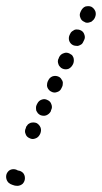

<svg xmlns="http://www.w3.org/2000/svg" viewBox="-24 -567 331 624"><path d="M51 -5Q57 2 57 12Q57 22 50 30Q42 37 32 37Q24 37 17 34Q10 32 4 27Q-3 20 -4 10Q-5 0 1 -8Q7 -16 17 -17Q26 -18 34 -13Q44 -12 51 -5ZM59 -132Q62 -122 72 -118Q81 -113 91 -117Q100 -120 105 -129L107 -133Q111 -143 108 -152Q104 -162 95 -167Q90 -169 85 -169Q80 -169 76 -168Q71 -166 67 -163Q64 -159 61 -155L60 -151Q55 -141 59 -132ZM93 -217Q93 -212 94 -207Q96 -203 99 -199Q103 -195 107 -193Q117 -189 126 -192Q136 -196 141 -205L142 -209Q147 -218 143 -228Q140 -238 130 -242Q121 -247 111 -243Q102 -240 97 -230L95 -226Q93 -222 93 -217ZM129 -293Q128 -288 130 -283Q132 -278 135 -275Q138 -271 143 -269Q152 -264 162 -268Q172 -271 176 -281L178 -285Q180 -289 180 -294Q181 -299 179 -304Q177 -308 174 -312Q171 -316 166 -318Q157 -322 147 -319Q137 -315 133 -306L131 -302Q129 -297 129 -293ZM164 -368Q164 -363 166 -358Q167 -354 171 -350Q174 -346 179 -344Q188 -340 198 -343Q207 -347 212 -356L214 -360Q216 -365 216 -370Q216 -375 215 -379Q213 -384 210 -388Q206 -391 202 -393Q192 -398 183 -394Q173 -391 168 -381L167 -378Q164 -373 164 -368ZM201 -434Q205 -424 214 -420Q219 -418 224 -418Q229 -417 233 -419Q238 -421 242 -424Q245 -427 247 -432L249 -436Q254 -445 250 -455Q247 -465 237 -469Q233 -471 228 -471Q223 -472 218 -470Q214 -468 210 -465Q206 -462 204 -457L202 -453Q198 -444 201 -434ZM237 -510Q240 -500 250 -496Q254 -493 259 -493Q264 -493 269 -495Q274 -496 277 -500Q281 -503 283 -507L285 -511Q289 -521 286 -530Q282 -540 273 -545Q268 -547 264 -547Q259 -547 254 -546Q249 -544 246 -541Q242 -537 240 -533L238 -529Q233 -519 237 -510Z"/></svg>

Font: FRB American Cursive Dotted Black
Style: Bold Italic
Weight: 900
Italic angle: -25°
Version: Version 2.0;Modular Font Editor K font №1